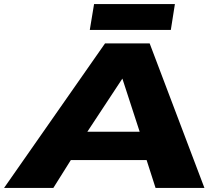

<svg xmlns="http://www.w3.org/2000/svg" viewBox="-58 -923 1073 943"><path d="M-38 0 458 -710H677L946 0H706L662 -137H290L204 0ZM371 -276H628L543 -537ZM383 -776 404 -903H801L781 -776Z"/></svg>

Font: Georama ExtraExtended
Style: Bold Italic
Weight: 700
Width: 8
Italic angle: -9°
Designer: Jean-Baptiste Levee
Foundry: Production Type
Version: Version 1.000